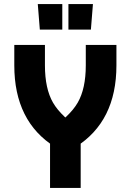

<svg xmlns="http://www.w3.org/2000/svg" viewBox="-20 -720 640 940"><path d="M375 -20H225V200H375ZM250 0 390 -75Q279 -149 239.5 -217.5Q200 -286 200 -400V-500H50V-400Q50 -125 250 0ZM350 0Q550 -125 550 -400V-500H400V-400Q400 -286 360.5 -217.5Q321 -149 210 -75L250 0ZM175 -575H285V-700H165ZM315 -575H425L435 -700H315Z"/></svg>

Font: Millimetre
Style: Bold
Weight: 800
Designer: Jérémy Landes
Version: Version 1.0